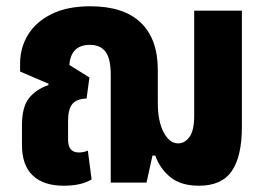

<svg xmlns="http://www.w3.org/2000/svg" viewBox="-20 -582 849 612"><path d="M183 10Q119 10 84.5 -22.5Q50 -55 50 -120V-182Q50 -240 71.5 -268Q93 -296 134 -311L135 -315L44 -354V-379Q44 -430 69.5 -471.5Q95 -513 145 -537.5Q195 -562 268 -562Q374 -562 428.5 -510Q483 -458 483 -359V-254Q483 -196 501.5 -160.5Q520 -125 548 -125Q569 -125 584 -145.5Q599 -166 599 -213V-548H751V-177Q751 -84 719 -37Q687 10 614 10Q557 10 523.5 -17Q490 -44 475 -86H466L447 0H333V-343Q333 -395 316.5 -417Q300 -439 267 -439Q206 -439 201 -375L265 -335L256 -268Q225 -267 211 -251Q197 -235 197 -196V-137Q197 -96 231 -96Q247 -96 260 -102L272 -10Q239 10 183 10Z"/></svg>

Font: Noto Sans Thai Cond ExtBd
Style: Regular
Weight: 800
Width: 3
Designer: Monotype Design Team
Foundry: Monotype Imaging Inc.
Version: Version 2.002; ttfautohint (v1.8.4.7-5d5b)